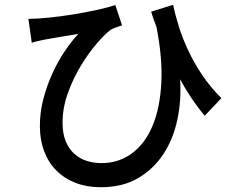

<svg xmlns="http://www.w3.org/2000/svg" viewBox="-20 -735 996 804"><path d="M837 -250Q809 -284 783.5 -321.5Q758 -359 734 -403Q740 -317 723 -235.5Q706 -154 665 -91Q624 -28 559 10.5Q494 49 402 49Q344 49 297 31Q250 13 216.5 -20.5Q183 -54 165 -101.5Q147 -149 147 -207Q147 -265 161.5 -320.5Q176 -376 199 -426.5Q222 -477 250.5 -519.5Q279 -562 308 -593Q276 -588 235 -581Q194 -574 166 -569Q153 -566 141 -563.5Q129 -561 113 -556L99 -656Q133 -656 183 -661Q233 -666 285.5 -674.5Q338 -683 386 -693.5Q434 -704 463 -714L491 -629Q481 -625 467 -620.5Q453 -616 443 -610Q419 -592 385 -552.5Q351 -513 319 -460.5Q287 -408 264.5 -346Q242 -284 242 -221Q242 -176 255 -144Q268 -112 290.5 -91.5Q313 -71 342.5 -61.5Q372 -52 405 -52Q477 -52 532 -92.5Q587 -133 618.5 -207.5Q650 -282 655.5 -387.5Q661 -493 635 -623Q629 -638 623.5 -653.5Q618 -669 613 -686L705 -715Q714 -671 729.5 -622Q745 -573 769 -522Q793 -471 827 -420.5Q861 -370 907 -324Z"/></svg>

Font: Kinto Sans Med
Style: Regular
Weight: 500
Designer: Authors: Ryoko NISHIZUKA  (kana & ideographs); Paul D. Hunt (Latin, Greek & Cyrillic); Wenlong ZHANG  (bopomofo); Sandol
Foundry: Adobe Systems Incorporated, ookami Inc.
Version: Version 0.001